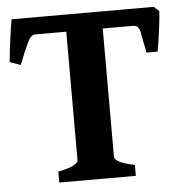

<svg xmlns="http://www.w3.org/2000/svg" viewBox="-46 -639 656 684"><g transform="rotate(-5 281.5 -297.0)"><path d="M546.9 -577.6Q546.4 -562 543.2 -535.6Q540 -509.3 536.1 -481.7Q532.2 -454.1 528.3 -434.1H488.8Q479.5 -478 474.9 -505.6Q470.2 -533.2 450.2 -533.2H320.8L334.5 -594.2H528.3ZM98.6 -533.2Q84.5 -533.2 72.3 -508.8Q60.1 -484.4 38.6 -429.2L0 -442.9Q1.5 -461.4 5.1 -490.7Q8.8 -520 12.9 -549.1Q17.1 -578.1 20 -594.2H219.2L222.7 -533.2ZM138.7 0V-39.1Q181.6 -47.9 196 -57.1Q210.4 -66.4 210.4 -73.2V-536.1Q210.4 -542 198 -545.4Q185.5 -548.8 151.9 -555.2V-594.2H407.7V-555.2Q376.5 -548.8 358.6 -545.9Q340.8 -543 340.8 -536.1V-73.2Q340.8 -66.9 355.2 -57.4Q369.6 -47.9 412.6 -39.1V0Z"/></g></svg>

Font: Namdhinggo ExtraBold
Style: Regular
Weight: 800
Designer: Victor Gaultney
Foundry: SIL International
Version: Version 3.001